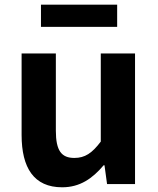

<svg xmlns="http://www.w3.org/2000/svg" viewBox="-20 -789 677 823"><path d="M246.4 13.8C322.5 13.8 376 -23.5 424.3 -80.6H427.9L438.9 0H558.8V-559.8H412V-182.1C374.3 -132.2 344.1 -112 298.6 -112C243.9 -112 219.4 -142.3 219.4 -228.7V-559.8H72.6V-210.6C72.6 -69.7 125.2 13.8 246.4 13.8ZM155.6 -673.7H482.2V-769.1H155.6Z"/></svg>

Font: Source Han Sans JP VF
Style: Regular
Weight: 250
Designer: Ryoko NISHIZUKA 西塚涼子 (kana, bopomofo & ideographs); Paul D. Hunt (Latin, Greek & Cyrillic); Sandoll Communications 산돌커뮤니
Foundry: Adobe
Version: Version 2.004;hotconv 1.0.118;makeotfexe 2.5.65603